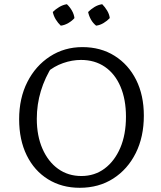

<svg xmlns="http://www.w3.org/2000/svg" viewBox="-20 -884 766 913"><path d="M359 9Q274 9 208.5 -31.5Q143 -72 107 -145.5Q71 -219 71 -317Q71 -417 110 -494Q149 -571 217.5 -615.5Q286 -660 372 -660Q459 -660 525 -618.5Q591 -577 627.5 -504Q664 -431 664 -334Q664 -233 625.5 -156Q587 -79 518.5 -35Q450 9 359 9ZM367 -47Q430 -47 477.5 -82.5Q525 -118 552 -181Q579 -244 579 -329Q579 -411 553 -472Q527 -533 479 -566Q431 -599 365 -599Q323 -599 280 -584Q237 -569 202 -539L232 -575Q155 -455 155 -319Q155 -238 182 -176.5Q209 -115 256.5 -81Q304 -47 367 -47ZM298 -864Q312 -851 322 -833.5Q332 -816 334 -798Q323 -785 305 -774.5Q287 -764 269 -762Q256 -774 245.5 -791Q235 -808 231 -827Q244 -840 261.5 -850.5Q279 -861 298 -864ZM466 -864Q479 -851 489.5 -833.5Q500 -816 502 -798Q490 -785 472.5 -774.5Q455 -764 437 -762Q422 -774 412.5 -791Q403 -808 399 -827Q412 -840 429 -850.5Q446 -861 466 -864Z"/></svg>

Font: Piazzolla 24pt
Style: Regular
Weight: 400
Designer: Juan Pablo del Peral
Foundry: Huerta Tipografica
Version: Version 2.005